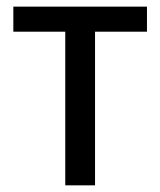

<svg xmlns="http://www.w3.org/2000/svg" viewBox="-20 -556 481 576"><path d="M420.9 -460.9H265.1V0H175.8V-460.9H20V-536.1H420.9Z"/></svg>

Font: Genotype
Style: Regular
Weight: 400
Foundry: Ascender Corporation
Version: Version 1.00